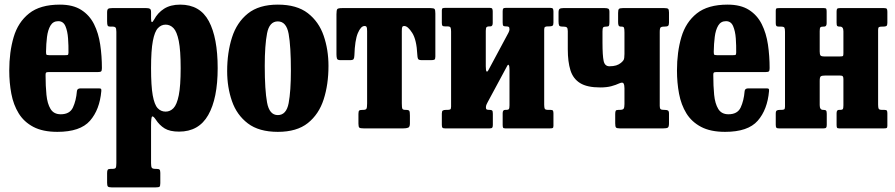

<svg xmlns="http://www.w3.org/2000/svg" viewBox="-20 -555 3870 830"><path d="M20 -250Q20 -330 39 -394.5Q58 -459 105.8 -497Q153.5 -535 239 -535Q295.5 -535 331.2 -512.2Q367 -489.5 386.5 -450.5Q406 -411.5 413.2 -362.2Q420.5 -313 420.5 -260.5Q420.5 -249.5 417.2 -246.5Q414 -243.5 403 -243.5H191Q181.5 -243.5 179 -240.8Q176.5 -238 177 -229Q177 -183.5 180.8 -145.2Q184.5 -107 198.5 -84Q212.5 -61 242.5 -61Q281.5 -61 295.2 -90.2Q309 -119.5 312.5 -161Q313.5 -173 328.5 -173H406Q415 -173 416.8 -170.8Q418.5 -168.5 418 -161.5Q411 -81 369 -33Q327 15 228 15Q165 15 124.2 -6.5Q83.5 -28 60.8 -65Q38 -102 29 -149.8Q20 -197.5 20 -250ZM192.5 -316.5H262Q272 -316.5 273.8 -318Q275.5 -319.5 276 -327.5Q276.5 -357.5 274.2 -389Q272 -420.5 262.8 -442Q253.5 -463.5 232 -463.5Q209.5 -463.5 198.2 -444.5Q187 -425.5 183.2 -395.5Q179.5 -365.5 179 -332Q179 -323 180.2 -319.8Q181.5 -316.5 192.5 -316.5Z M443 -463V-501Q443 -514 447.8 -517Q452.5 -520 464.5 -520H612.5Q623.5 -520 628.2 -517Q633 -514 633 -502.5V-475.5Q633 -446.5 646 -470Q661.5 -499.5 689.2 -517.2Q717 -535 759 -535Q844.5 -535 882.8 -463.5Q921 -392 921 -260.5Q921 -129.5 880.2 -57.8Q839.5 14 754 14Q714 14 691.5 0Q669 -14 653.5 -38Q643 -53.5 638 -51.5Q633 -49.5 633 -11V150.5Q633 166 636.5 170.5Q640 175 652 175H655.5Q666 175 669.5 178Q673 181 673 192.5V236.5Q673 249.5 669.5 252.2Q666 255 653 255H462Q449.5 255 446.2 251Q443 247 443 235V193Q443 182.5 445.8 178.8Q448.5 175 459 175H466Q477.5 175 480.2 170.5Q483 166 483 150V-417.5Q483 -433 479 -436.5Q475 -440 468 -440H455.5Q448 -440 445.5 -444.2Q443 -448.5 443 -463ZM633 -260.5Q633 -183.5 640.2 -143Q647.5 -102.5 661.5 -87.5Q675.5 -72.5 696 -72.5Q715.5 -72.5 730 -87.5Q744.5 -102.5 752.8 -143Q761 -183.5 761 -260.5Q761 -337.5 752.8 -378Q744.5 -418.5 730 -433.5Q715.5 -448.5 696 -448.5Q677 -448.5 662.8 -433.5Q648.5 -418.5 640.8 -378Q633 -337.5 633 -260.5Z M962 -247.5Q962 -327.5 982.8 -392.8Q1003.5 -458 1051.5 -496.5Q1099.5 -535 1181 -535Q1263 -535 1310.8 -498Q1358.5 -461 1379.2 -400.5Q1400 -340 1400 -270Q1400 -190 1379.2 -125.5Q1358.5 -61 1310.8 -23Q1263 15 1181 15Q1099.5 15 1051.5 -21.5Q1003.5 -58 982.8 -117.8Q962 -177.5 962 -247.5ZM1124.5 -270Q1124.5 -166 1134.5 -111.8Q1144.5 -57.5 1181 -57.5Q1218 -57.5 1227.8 -109.2Q1237.5 -161 1237.5 -250Q1237.5 -354.5 1227.8 -408.5Q1218 -462.5 1181 -462.5Q1144.5 -462.5 1134.5 -411Q1124.5 -359.5 1124.5 -270Z M1529.5 -20.5V-62.5Q1529.5 -74.5 1533 -77.2Q1536.5 -80 1548 -80H1550Q1560.5 -80 1563.8 -84.5Q1567 -89 1567 -107.5V-420Q1567 -434.5 1564.8 -438.5Q1562.5 -442.5 1557.5 -442.5H1555.5Q1540 -442.5 1527 -412Q1514 -381.5 1512 -315.5Q1511.5 -304 1508.5 -299.5Q1505.5 -295 1493 -295H1451.5Q1438.5 -295 1436.5 -302.2Q1434.5 -309.5 1434.5 -320.5V-493.5Q1434.5 -511 1438 -515.5Q1441.5 -520 1458.5 -520H1841Q1855.5 -520 1858.8 -515.8Q1862 -511.5 1862 -496.5V-310.5Q1862 -299.5 1858 -297.2Q1854 -295 1843 -295H1803.5Q1789.5 -295 1787 -300.8Q1784.5 -306.5 1784 -318.5Q1781 -383 1762 -412.8Q1743 -442.5 1728 -442.5H1726Q1721 -442.5 1719 -438.5Q1717 -434.5 1717 -421V-108.5Q1717 -89.5 1719.5 -84.8Q1722 -80 1732.5 -80H1734.5Q1747 -80 1749.5 -75.5Q1752 -71 1752 -55.5V-21Q1752 -6 1744.2 -3Q1736.5 0 1723 0H1552.5Q1537.5 0 1533.5 -3.2Q1529.5 -6.5 1529.5 -20.5Z M2332.5 -102.5Q2332.5 -89.5 2335 -84.8Q2337.5 -80 2350.5 -80H2359.5Q2368 -80 2370.2 -76.8Q2372.5 -73.5 2372.5 -65V-11Q2372.5 -3 2369 -1.5Q2365.5 0 2357 0H2164Q2156 0 2154.5 -3.8Q2153 -7.5 2153 -15.5V-65.5Q2153 -80 2163.5 -80H2168.5Q2176.5 -80 2179.5 -83.2Q2182.5 -86.5 2182.5 -99.5V-254.5Q2182.5 -269 2179.5 -273.5Q2176.5 -278 2172.5 -270L2088.5 -114Q2086.5 -110.5 2083.5 -104Q2080.5 -97.5 2080.5 -91Q2080.5 -83.5 2084 -81.8Q2087.5 -80 2095.5 -80H2097Q2105 -80 2107.8 -77Q2110.5 -74 2110.5 -63V-15Q2110.5 -6 2107.8 -3Q2105 0 2096.5 0H1904Q1895 0 1892.5 -3.2Q1890 -6.5 1890 -16V-64Q1890 -74.5 1894.2 -77.2Q1898.5 -80 1908 -80H1913Q1923 -80 1926.5 -82.2Q1930 -84.5 1930 -94V-418.5Q1930 -431.5 1927.5 -436.2Q1925 -441 1912 -441H1903Q1895 -441 1892.5 -444Q1890 -447 1890 -456V-510Q1890 -518 1893.8 -519.5Q1897.5 -521 1905.5 -521H2098Q2105.5 -521 2107.8 -517.2Q2110 -513.5 2110 -505.5V-455.5Q2110 -441 2100 -441H2095Q2087 -441 2083.5 -437.8Q2080 -434.5 2080 -421.5V-268.5Q2080 -249 2083.5 -246Q2087 -243 2092.5 -254L2178 -413.5Q2182.5 -422.5 2182.5 -428Q2182.5 -437 2178.8 -439Q2175 -441 2167.5 -441H2166Q2158 -441 2155.5 -444Q2153 -447 2153 -458V-506Q2153 -515 2155.5 -518Q2158 -521 2167 -521H2358.5Q2367.5 -521 2370 -517.5Q2372.5 -514 2372.5 -505V-457Q2372.5 -446.5 2368.5 -443.8Q2364.5 -441 2354.5 -441H2349.5Q2340 -441 2336.2 -438.5Q2332.5 -436 2332.5 -427Z M2679.5 -414Q2679.5 -430 2677.5 -435Q2675.5 -440 2667 -440H2664.5Q2656.5 -440 2654.2 -445Q2652 -450 2652 -459.5V-499Q2652 -512.5 2655.5 -516.2Q2659 -520 2672 -520H2852Q2864 -520 2868 -517Q2872 -514 2872 -501V-457Q2872 -446.5 2868 -443.2Q2864 -440 2852.5 -440H2849.5Q2840.5 -440 2836.2 -436.8Q2832 -433.5 2832 -417V-97Q2832 -86.5 2835.8 -83.2Q2839.5 -80 2850.5 -80H2852.5Q2862.5 -80 2867.2 -77.5Q2872 -75 2872 -64V-22Q2872 -6.5 2866.8 -3.2Q2861.5 0 2847 0H2659.5Q2646 0 2642.8 -4Q2639.5 -8 2639.5 -22V-62Q2639.5 -72.5 2641.8 -76.2Q2644 -80 2654 -80H2658.5Q2673 -80 2676.2 -85.5Q2679.5 -91 2679.5 -105V-173.5Q2679.5 -187 2675.8 -194Q2672 -201 2658 -195Q2642 -187.5 2622.2 -182.2Q2602.5 -177 2574.5 -177Q2518 -177 2487.8 -195.8Q2457.5 -214.5 2446 -251.2Q2434.5 -288 2434.5 -342V-420.5Q2434.5 -432.5 2430.5 -436.2Q2426.5 -440 2415 -440H2412Q2399.5 -440 2397 -445Q2394.5 -450 2394.5 -463V-501Q2394.5 -513 2399 -516.5Q2403.5 -520 2414.5 -520H2594.5Q2604.5 -520 2609.5 -517.5Q2614.5 -515 2614.5 -504V-459Q2614.5 -447 2612.2 -443.5Q2610 -440 2601.5 -440H2599.5Q2590 -440 2587.2 -436Q2584.5 -432 2584.5 -418.5V-372Q2584.5 -314.5 2589.5 -291.5Q2594.5 -268.5 2614.5 -268.5Q2631.5 -268.5 2643.5 -272.2Q2655.5 -276 2664 -283Q2671.5 -289 2675.5 -295.2Q2679.5 -301.5 2679.5 -321.5Z M2906.5 -250Q2906.5 -330 2925.5 -394.5Q2944.5 -459 2992.2 -497Q3040 -535 3125.5 -535Q3182 -535 3217.8 -512.2Q3253.5 -489.5 3273 -450.5Q3292.5 -411.5 3299.8 -362.2Q3307 -313 3307 -260.5Q3307 -249.5 3303.8 -246.5Q3300.5 -243.5 3289.5 -243.5H3077.5Q3068 -243.5 3065.5 -240.8Q3063 -238 3063.5 -229Q3063.5 -183.5 3067.2 -145.2Q3071 -107 3085 -84Q3099 -61 3129 -61Q3168 -61 3181.8 -90.2Q3195.5 -119.5 3199 -161Q3200 -173 3215 -173H3292.5Q3301.5 -173 3303.2 -170.8Q3305 -168.5 3304.5 -161.5Q3297.5 -81 3255.5 -33Q3213.5 15 3114.5 15Q3051.5 15 3010.8 -6.5Q2970 -28 2947.2 -65Q2924.5 -102 2915.5 -149.8Q2906.5 -197.5 2906.5 -250ZM3079 -316.5H3148.5Q3158.5 -316.5 3160.2 -318Q3162 -319.5 3162.5 -327.5Q3163 -357.5 3160.8 -389Q3158.5 -420.5 3149.2 -442Q3140 -463.5 3118.5 -463.5Q3096 -463.5 3084.8 -444.5Q3073.5 -425.5 3069.8 -395.5Q3066 -365.5 3065.5 -332Q3065.5 -323 3066.8 -319.8Q3068 -316.5 3079 -316.5Z M3776 -102.5Q3776 -89.5 3778.5 -84.8Q3781 -80 3794 -80H3803Q3811.5 -80 3813.8 -76.8Q3816 -73.5 3816 -65V-11Q3816 -3 3812.5 -1.5Q3809 0 3800.5 0H3607.5Q3599.5 0 3598 -3.8Q3596.5 -7.5 3596.5 -15.5V-65.5Q3596.5 -80 3606.5 -80H3612.5Q3620.5 -80 3623.2 -83.2Q3626 -86.5 3626 -99.5V-213Q3626 -222 3623.2 -225.2Q3620.5 -228.5 3610.5 -228.5H3548Q3533 -228.5 3528.2 -225Q3523.5 -221.5 3523.5 -205.5V-100.5Q3523.5 -80 3538 -80H3539.5Q3548 -80 3551 -77Q3554 -74 3554 -63V-15Q3554 -6 3551.2 -3Q3548.5 0 3540 0H3347.5Q3338.5 0 3336 -3.2Q3333.5 -6.5 3333.5 -16V-64Q3333.5 -74.5 3337.8 -77.2Q3342 -80 3351.5 -80H3356.5Q3366.5 -80 3370 -82.2Q3373.5 -84.5 3373.5 -94V-417.5Q3373.5 -430.5 3371 -435.2Q3368.5 -440 3355.5 -440H3346.5Q3338.5 -440 3336 -443.2Q3333.5 -446.5 3333.5 -455V-509Q3333.5 -517.5 3337.2 -518.8Q3341 -520 3349 -520H3542.5Q3550.5 -520 3552 -516.5Q3553.5 -513 3553.5 -504.5V-454.5Q3553.5 -440 3542.5 -440H3538.5Q3529.5 -440 3526.5 -436.8Q3523.5 -433.5 3523.5 -420.5V-332.5Q3523.5 -320 3526.8 -315.5Q3530 -311 3543.5 -311H3611Q3622.5 -311 3624.2 -313Q3626 -315 3626 -326V-419.5Q3626 -440 3611.5 -440H3609Q3601.5 -440 3599 -443Q3596.5 -446 3596.5 -457V-505Q3596.5 -514 3599 -517Q3601.5 -520 3610.5 -520H3802Q3811 -520 3813.5 -516.8Q3816 -513.5 3816 -504V-456Q3816 -445.5 3812 -442.8Q3808 -440 3798 -440H3793Q3783.5 -440 3779.8 -437.8Q3776 -435.5 3776 -426Z"/></svg>

Font: Besley* Condensed
Style: Bold
Weight: 700
Width: 3
Designer: Owen Earl
Foundry: indestructible type*
Version: Version 3.000; ttfautohint (v1.8.3)